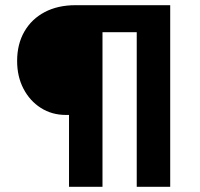

<svg xmlns="http://www.w3.org/2000/svg" viewBox="-20 -720 770 740"><path d="M246 0V-314L279 -277H234Q180 -277 137.5 -304Q95 -331 70.5 -378Q46 -425 46 -485Q46 -550 74 -598.5Q102 -647 152.5 -673.5Q203 -700 271 -700H636V0H507V-660L536 -596H319L375 -652V0Z"/></svg>

Font: Mach Medium
Style: Regular
Weight: 500
Version: Version 1.002